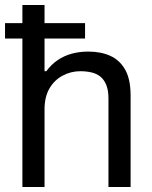

<svg xmlns="http://www.w3.org/2000/svg" viewBox="-20 -743 603 763"><path d="M69 0V-723H157V-460H164Q184 -487 209 -504Q234 -521 264.5 -529.5Q295 -538 331 -538Q381 -538 418.5 -521Q456 -504 477.5 -466Q499 -428 499 -363V0H411V-351Q411 -384 402.5 -405Q394 -426 379.5 -438Q365 -450 344.5 -455Q324 -460 299 -460Q262 -460 229 -442.5Q196 -425 176.5 -391.5Q157 -358 157 -309V0ZM0 -590V-651H318V-590Z"/></svg>

Font: Archivo SemiBold
Style: Regular
Weight: 400
Version: Version 2.001